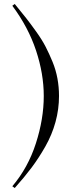

<svg xmlns="http://www.w3.org/2000/svg" viewBox="-20 -734 397 966"><path d="M54.2 -713.9Q88.9 -671.9 111.6 -642.8Q134.3 -613.8 163.1 -573.5Q191.9 -533.2 209.7 -498.5Q227.5 -463.9 244.4 -422.9Q261.2 -381.8 269 -338.9Q276.9 -295.9 276.9 -251Q276.9 -184.6 259.3 -120.4Q241.7 -56.2 208.3 2.7Q174.8 61.5 138.9 109.4Q103 157.2 54.2 211.9L42 203.1Q121.1 109.9 160.6 -12.9Q200.2 -135.7 200.2 -251Q200.2 -362.3 161.4 -479.5Q122.6 -596.7 42 -705.1Z"/></svg>

Font: Ortica Linear Light
Style: Regular
Weight: 300
Designer: Benedetta Bovani
Foundry: Collletttivo
Version: Version 2.000;Glyphs 3.1.2 (3151)